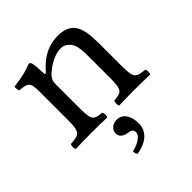

<svg xmlns="http://www.w3.org/2000/svg" viewBox="-185 -564 912 912"><g transform="rotate(-45 271.0 -108.0)"><path d="M184 -358C178 -351 172 -349 172 -358C171 -385 169 -424 164 -434C162 -439 160 -442 152 -442C124 -431 98 -422 29 -413C27 -407 29 -391 31 -385C85 -380 96 -375 96 -317V-122C96 -40 86 -36 26 -31C20 -25 20 -4 26 2C56 1 96 0 136 0C176 0 206 1 236 2C242 -4 242 -25 236 -31C185 -36 175 -40 175 -122V-286C175 -307 184 -319 192 -328C230 -365 275 -387 314 -387C334 -387 355 -374 367 -351C377 -331 379 -304 379 -274V-122C379 -40 369 -36 317 -31C312 -25 312 -4 317 2C347 1 379 0 419 0C459 0 495 1 525 2C530 -4 530 -25 525 -31C469 -36 458 -40 458 -122V-271C458 -326 454 -374 431 -405C414 -427 383 -439 348 -439C299 -439 243 -426 184 -358ZM261 41C232 41 211 60 211 84C211 111 236 120 253 123C271 125 284 129 284 149C284 167 258 191 209 202C209 211 211 220 217 226C274 217 323 187 323 127C323 75 299 41 261 41Z"/></g></svg>

Font: Libertinus Serif
Style: Regular
Weight: 400
Designer: Philipp H. Poll, Khaled Hosny
Foundry: Caleb Maclennan
Version: Version 7.050;RELEASE